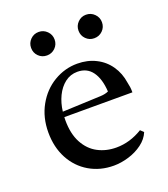

<svg xmlns="http://www.w3.org/2000/svg" viewBox="-122 -722 714 818"><g transform="rotate(-20 235.0 -312.5)"><path d="M126 -242.7Q126 -181.2 148.2 -139.9Q170.4 -98.6 207.8 -78.9Q245.1 -59.1 291.5 -59.1Q353 -59.1 410.2 -94.2L424.3 -80.6Q412.6 -52.2 385 -31.7Q357.4 -11.2 322.5 -0.7Q287.6 9.8 254.9 9.8Q193.4 9.8 144.3 -19Q95.2 -47.9 67.6 -99.6Q40 -151.4 40 -218.3Q40 -286.1 69.8 -339.6Q99.6 -393.1 149.2 -422.6Q198.7 -452.1 255.4 -452.1Q301.8 -452.1 339.1 -433.3Q376.5 -414.6 399.9 -380.6Q423.3 -346.7 429.7 -302.7Q435.1 -280.3 435.1 -261.2V-256.8H126.5Q126 -252 126 -242.7ZM338.4 -295.9Q335 -354 311.3 -386.7Q287.6 -419.4 244.1 -419.4Q212.4 -419.4 187.7 -400.4Q163.1 -381.3 147.9 -349.9Q132.8 -318.4 128.4 -280.8L302.2 -288.1Q323.7 -289.1 338.4 -295.9ZM147.5 -528.8Q125 -528.8 109.6 -544.2Q94.2 -559.6 94.2 -582Q94.2 -604 109.6 -619.6Q125 -635.3 147.5 -635.3Q169.4 -635.3 185.1 -619.6Q200.7 -604 200.7 -582Q200.7 -559.6 185.1 -544.2Q169.4 -528.8 147.5 -528.8ZM361.8 -528.8Q339.8 -528.8 324.5 -544.2Q309.1 -559.6 309.1 -582Q309.1 -604 324.5 -619.6Q339.8 -635.3 361.8 -635.3Q384.3 -635.3 399.9 -619.6Q415.5 -604 415.5 -582Q415.5 -559.6 399.9 -544.2Q384.3 -528.8 361.8 -528.8Z"/></g></svg>

Font: Radley
Style: Regular
Weight: 400
Designer: Vernon Adams
Foundry: Vernon Adams
Version: Version 1.003; ttfautohint (v1.6)